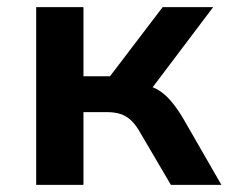

<svg xmlns="http://www.w3.org/2000/svg" viewBox="-20 -516 641 536"><path d="M81 0V-496H213V-303H287L434 -496H575L387 -247L367 -282Q395 -279 416 -268Q437 -257 455 -236.5Q473 -216 491 -186L598 0H457L373 -143Q361 -165 348 -178Q335 -191 318.5 -197Q302 -203 278 -203H213V0Z"/></svg>

Font: Nunito Sans 9pt
Style: Bold
Weight: 700
Version: Version 3.101;gftools[0.9.27]